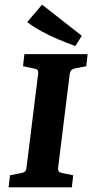

<svg xmlns="http://www.w3.org/2000/svg" viewBox="-20 -806 397 826"><path d="M17 0 23 -52 70 -61Q81 -63 87 -68Q93 -73 94 -85L144 -488Q146 -501 140.5 -505.5Q135 -510 123 -512L79 -521L85 -573H357L351 -521L304 -512Q294 -510 288 -505Q282 -500 280 -488L230 -85Q229 -72 234 -67.5Q239 -63 251 -61L295 -52L289 0ZM332 -652 304 -608Q268 -621 230 -637Q192 -653 157.5 -672Q123 -691 97 -711L161 -786Z"/></svg>

Font: Yrsa
Style: Bold Italic
Weight: 700
Italic angle: -7.10001°
Version: Version 2.004